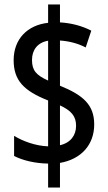

<svg xmlns="http://www.w3.org/2000/svg" viewBox="-20 -780 481 858"><path d="M195 -49V58H248V-52C345 -69 401 -135 401 -224C401 -312 351 -355 248 -397V-599C290 -596 328 -586 363 -568L388 -643C345 -665 298 -677 248 -680V-760H195V-678C103 -668 41 -606 41 -511C41 -421 86 -374 195 -331V-126C139 -128 82 -149 43 -173V-83C82 -63 136 -50 195 -49ZM195 -598V-420C142 -444 123 -465 123 -512C123 -557 148 -590 195 -598ZM248 -131V-309C298 -286 320 -261 320 -218C320 -176 296 -142 248 -131Z"/></svg>

Font: Noto Sans Arabic UI XCn Md
Style: Regular
Weight: 500
Width: 2
Designer: Monotype Design Team, Nadine Chahine and Nizar Qandah
Foundry: Monotype Imaging Inc.
Version: Version 2.010